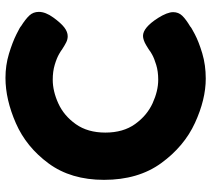

<svg xmlns="http://www.w3.org/2000/svg" viewBox="-56 -724 790 719"><g transform="rotate(-90 339.5 -365.0)"><path d="M564 -225Q595 -225 631 -169Q653 -134 653 -112Q653 -92 639.5 -78Q626 -64 599 -48Q599 -46 570.5 -31Q542 -16 498.5 -3Q455 10 404 10Q326 10 238 -30.5Q150 -71 87.5 -157Q25 -243 25 -371Q25 -495 86.5 -578.5Q148 -662 237 -701Q326 -740 407 -740Q454 -740 497 -727Q540 -714 570 -699Q600 -684 600 -682Q627 -665 640.5 -650.5Q654 -636 654 -615Q654 -590 633 -561Q612 -532 595.5 -519.5Q579 -507 563 -507Q551 -507 540 -512.5Q529 -518 512 -529Q512 -530 496.5 -539Q481 -548 456 -555.5Q431 -563 400 -563Q357 -563 311 -542Q265 -521 233.5 -476.5Q202 -432 202 -366Q202 -299 234 -254.5Q266 -210 312 -189Q358 -168 400 -168Q431 -168 455.5 -175.5Q480 -183 493.5 -190.5Q507 -198 510 -201L516 -205Q519 -207 529 -213Q539 -219 548 -222Q557 -225 564 -225Z"/></g></svg>

Font: Fredoka One
Style: Regular
Weight: 400
Designer: Milena B. Brandão, Ben Nathan
Version: Version 2.000; ttfautohint (v1.5.33-1714) -l 8 -r 50 -G 200 